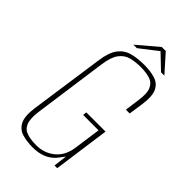

<svg xmlns="http://www.w3.org/2000/svg" viewBox="-224 -776 854 854"><g transform="rotate(45 203.0 -349.0)"><path d="M165 12Q127 12 98 3Q69 -6 55 -34Q41 -62 49 -119L99 -469Q107 -527 128.5 -554.5Q150 -582 183 -590.5Q216 -599 256 -599Q296 -599 325.5 -590Q355 -581 368.5 -553.5Q382 -526 374 -469L364 -400H340L349 -466Q357 -517 346 -541.5Q335 -566 310.5 -573.5Q286 -581 252 -581Q218 -581 191 -573.5Q164 -566 146 -541.5Q128 -517 121 -466L73 -121Q66 -70 76.5 -45.5Q87 -21 112 -13.5Q137 -6 170 -6Q220 -6 256.5 -36Q293 -66 301 -121L319 -249H222L224 -267H345L308 0H291L299 -64Q292 -55 285 -45.5Q278 -36 272 -29Q252 -8 226 2Q200 12 165 12ZM159 -628 256 -710H281L354 -628H333L265 -693L181 -628Z"/></g></svg>

Font: Alumni Sans Thin
Style: Italic
Weight: 100
Italic angle: -8°
Designer: Robert E. Leuschke
Foundry: Robert E. Leuschke
Version: Version 1.016